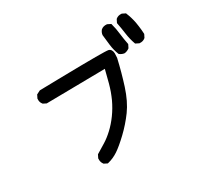

<svg xmlns="http://www.w3.org/2000/svg" viewBox="-159 -963 1319 1244"><g transform="rotate(-30 500.0 -341.0)"><path d="M313 55.7 293.5 45.9 291.5 44.9 290 43Q275.9 24.4 278.3 -1V-2.9L279.3 -4.4L289.1 -23.9L290.5 -26.4L293 -27.8Q326.2 -47.4 358.9 -67.9Q391.6 -87.9 426 -119.9Q460.4 -151.9 491.2 -194.3Q506.3 -215.3 519.5 -237.8Q532.7 -260.3 543.9 -284.2Q549.3 -296.4 554.4 -308.8Q559.6 -321.3 564.2 -334Q568.8 -346.7 572.8 -359.9Q576.7 -373 580.6 -386.2Q593.3 -434.6 605.5 -483.4L169.9 -477.5H167.5L165.5 -478.5L146 -488.3L144 -489.3L143.1 -490.7Q128.4 -507.3 130.9 -533.2V-535.2L131.8 -536.6L141.6 -556.2L143.1 -559.1L146 -560.5L169.4 -572.3L171.4 -573.2H173.8Q276.4 -575.2 350.8 -576.7Q425.3 -578.1 488.5 -578.9Q551.8 -579.6 592 -579.6Q632.3 -579.6 656.7 -578.9Q681.2 -578.1 687 -576.7Q698.7 -573.7 705.1 -563.2Q711.4 -552.7 711.7 -537.6Q711.9 -522.5 710 -503.4V-502.9H709.5Q688 -408.7 658.7 -317.4Q628.9 -225.1 584.5 -164.1Q540.5 -104 486.8 -53Q433.1 -2 397 22Q360.4 46.4 319.8 56.2L316.4 57.1ZM766.6 -506.8Q757.3 -507.8 749 -511.5Q740.7 -515.1 733.4 -520.5L731 -522.5L730 -524.9Q715.8 -561 710.9 -600.6Q706.1 -639.6 702.1 -678.7V-679.7V-680.7Q703.1 -689.9 706.8 -698.2Q710.4 -706.5 716.3 -713.4L716.8 -713.9L717.3 -714.4Q733.9 -729 760.7 -726.6H762.7L764.2 -725.6L783.7 -715.8L787.6 -713.9L788.6 -709.5Q793.9 -690.4 797.6 -670.7Q801.3 -650.9 803.7 -629.4Q808.6 -588.4 816.4 -549.8L816.9 -546.4L815.4 -543.5L805.7 -523.9L804.7 -522L802.7 -520.5Q798.8 -517.6 794.7 -515.4Q790.5 -513.2 786.4 -511.5Q782.2 -509.8 777.8 -508.5Q773.4 -507.3 768.6 -506.8H767.6ZM880.4 -515.6 860.8 -525.4 857.4 -527.3 856 -530.8Q841.8 -570.8 835.9 -614.3Q830.1 -656.7 822.3 -697.3L821.8 -700.7L823.2 -703.6L833 -723.1L834 -725.1L835.4 -726.1Q852.1 -740.7 877.9 -738.3H879.9L881.3 -737.3L900.9 -727.5L904.3 -726.1L905.3 -722.7Q921.4 -684.6 929.7 -641.1Q932.1 -626.5 934.1 -612.1Q936 -597.7 937.5 -583.3Q939 -568.8 939.5 -554.2V-551.8L938.5 -549.3L928.7 -529.8L927.7 -527.8L926.3 -526.9Q909.7 -512.2 883.8 -514.6H881.8Z"/></g></svg>

Font: NaikaiFont
Style: Bold
Weight: 700
Version: Version 1.89